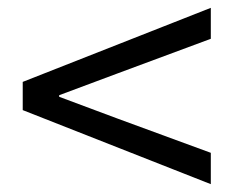

<svg xmlns="http://www.w3.org/2000/svg" viewBox="-20 -616 595 490"><path d="M518 -146 38 -335V-407L518 -596V-517L281 -429L131 -373V-369L281 -313L518 -226Z"/></svg>

Font: Noto Sans JP Thin
Style: Regular
Weight: 400
Version: Version 2.004-H2;hotconv 1.0.118;makeotfexe 2.5.65603